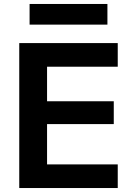

<svg xmlns="http://www.w3.org/2000/svg" viewBox="-20 -947 676 967"><path d="M77 -730H573V-611H217V-437H553V-322H217V-119H573V0H77ZM129 -927H521V-823H129Z"/></svg>

Font: Enso
Style: Bold
Weight: 700
Designer: Coji Morishita
Foundry: UNDERFOREST DESIGN
Version: Version 1.000